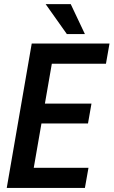

<svg xmlns="http://www.w3.org/2000/svg" viewBox="-20 -925 559 945"><path d="M415.5 -99.1 397.9 0H98.1L115.2 -99.1ZM252.4 -710.9 128.9 0H13.2L136.2 -710.9ZM430.2 -415 413.1 -317.4H153.3L169.9 -415ZM519 -710.9 501.5 -611.3H203.6L221.2 -710.9ZM328.1 -904.8 397.9 -757.3H309.1L204.6 -904.8Z"/></svg>

Font: Roboto Condensed Medium
Style: Italic
Weight: 500
Italic angle: -12°
Designer: Christian Robertson
Foundry: Google
Version: Version 3.0; 2020